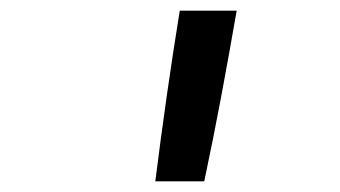

<svg xmlns="http://www.w3.org/2000/svg" viewBox="-20 -792 640 361"><path d="M272 -451Q282 -531 293.5 -611.5Q305 -692 318 -772H425Q411 -691 396 -611Q381 -531 364 -451Z"/></svg>

Font: Iosevka Curly Slab MdExObl
Style: Regular
Weight: 500
Width: 7
Italic angle: -9°
Monospace: yes
Designer: Belleve Invis
Foundry: Belleve Invis
Version: Version 11.1.0; ttfautohint (v1.8.3)